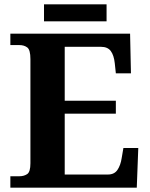

<svg xmlns="http://www.w3.org/2000/svg" viewBox="-20 -870 693 890"><path d="M28 0V-53H70Q91 -53 106 -63Q121 -73 121 -113V-596Q121 -639 106.5 -650Q92 -661 70 -661H28V-714H583L587 -530H517L512 -577Q508 -614 493.5 -633.5Q479 -653 448 -653H280V-403H517V-343H280V-61H480Q510 -61 524.5 -82.5Q539 -104 544 -137L552 -184H621L614 0ZM184 -771V-850H474V-771Z"/></svg>

Font: Noto Serif Tamil
Style: Bold Italic
Weight: 700
Italic angle: -12°
Designer: Indian Type Foundry, Tom Grace, and the Monotype Design Team
Foundry: Monotype Imaging Inc.
Version: Version 2.003; ttfautohint (v1.8.4.7-5d5b)